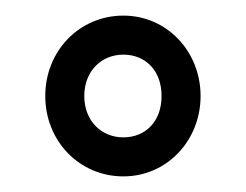

<svg xmlns="http://www.w3.org/2000/svg" viewBox="-20 -444 315 246"><path d="M88 -321C88 -353 110 -374 138 -374C166 -374 187 -354 187 -321C187 -288 166 -268 138 -268C110 -268 88 -289 88 -321ZM38 -321C38 -263 82 -218 138 -218C194 -218 237 -264 237 -321C237 -378 194 -424 138 -424C82 -424 38 -379 38 -321Z"/></svg>

Font: Falling Sky
Style: Ou
Weight: 400
Designer: Paul D. Hunt
Foundry: Adobe Systems Incorporated
Version: Version 1.02